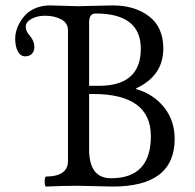

<svg xmlns="http://www.w3.org/2000/svg" viewBox="-20 -686 719 709"><path d="M150.9 2.9Q145 2.9 145 -15.6Q145 -34.2 150.9 -34.2Q189.9 -34.2 210.4 -48.6Q231 -63 231 -90.8V-574.2Q231 -601.1 206.1 -614.5Q181.2 -627.9 146 -627.9Q118.2 -627.9 96.7 -616.5Q75.2 -605 75.2 -587.9Q75.2 -577.6 78.6 -570.6Q82 -563.5 90.8 -553.2Q106.9 -534.2 106.9 -512.2Q106.9 -496.6 97.7 -487.3Q88.4 -478 73.2 -478Q55.7 -478 45.9 -496.3Q36.1 -514.6 36.1 -543Q36.1 -571.3 50.5 -598.1Q64.9 -625 85 -641.1Q119.1 -666 165 -666Q182.1 -666 216.3 -664.6Q250.5 -663.1 268.1 -663.1Q289.1 -663.1 331.8 -664.6Q374.5 -666 396 -666Q478 -666 530.5 -625.7Q583 -585.4 583 -506.8Q583 -406.2 482.9 -359.9V-356.9Q544.9 -339.8 585 -290.8Q625 -241.7 625 -172.9Q625 2.9 396 2.9Q379.4 2.9 333.7 1.5Q288.1 0 268.1 0Q209.5 0 150.9 2.9ZM309.1 -369.1H345.2Q500 -369.1 500 -505.9Q500 -636.2 333 -636.2Q309.1 -636.2 309.1 -604ZM390.1 -27.8Q537.1 -27.8 537.1 -183.1Q537.1 -338.9 324.2 -338.9H309.1V-133.8Q309.1 -27.8 390.1 -27.8Z"/></svg>

Font: Junicode SmCond
Style: Regular
Weight: 400
Width: 4
Designer: Peter S. Baker
Version: Version 2.206